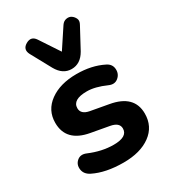

<svg xmlns="http://www.w3.org/2000/svg" viewBox="-190 -871 873 980"><g transform="rotate(-30 246.0 -381.0)"><path d="M255 -535Q203 -535 172 -590L107 -709Q88 -745 122.5 -765Q157 -785 179 -752L255 -637L331 -752Q342 -768 359 -771Q376 -774 388.5 -765.5Q401 -757 407.5 -742.5Q414 -728 403 -709L339 -590Q308 -535 255 -535ZM246 11Q141 11 71 -24Q39 -40 35 -70Q31 -100 52.5 -118.5Q74 -137 105 -124Q178 -93 247 -93Q329 -93 329 -142Q329 -177 278 -186L173 -205Q44 -228 44 -339Q44 -413 104.5 -457Q165 -501 262 -501Q351 -501 418 -467Q447 -453 449 -423Q451 -393 428.5 -374.5Q406 -356 375 -370Q312 -398 264 -398Q179 -398 179 -347Q179 -312 226 -303L331 -284Q464 -261 464 -152Q464 -76 404.5 -32.5Q345 11 246 11Z"/></g></svg>

Font: Nunito ExtraBold
Style: Regular
Weight: 800
Designer: Vernon Adams
Foundry: Vernon Adams
Version: Version 3.602